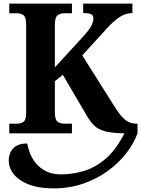

<svg xmlns="http://www.w3.org/2000/svg" viewBox="-20 -734 777 1057"><path d="M31 0V-53H73Q94 -53 109 -63Q124 -73 124 -113V-600Q124 -640 109 -650.5Q94 -661 73 -661H31V-714H376V-661H334Q312 -661 297 -650Q282 -639 282 -596V-363L437 -532Q469 -567 481.5 -589.5Q494 -612 494 -633Q494 -650 481.5 -656Q469 -662 438 -662V-714H709V-662Q669 -662 634.5 -637.5Q600 -613 565 -574L433 -429L619 -134Q649 -88 674.5 -70.5Q700 -53 733 -53H737V0Q718 54 676.5 108Q635 162 575 206Q515 250 439 276.5Q363 303 276 303Q160 303 94 259Q28 215 28 148Q28 110 52.5 83Q77 56 130 56Q134 81 145.5 110.5Q157 140 178.5 166Q200 192 234 209Q268 226 316 226Q375 226 437.5 208.5Q500 191 558.5 142.5Q617 94 665 0Q596 -1 558 -11.5Q520 -22 499.5 -42Q479 -62 461 -92L326 -322L282 -287V-118Q282 -75 297 -64Q312 -53 334 -53H376V0Z"/></svg>

Font: Noto Serif
Style: Bold
Weight: 700
Designer: Monotype Design Team
Foundry: Monotype Imaging Inc.
Version: Version 2.014